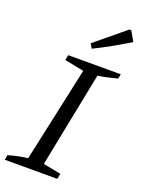

<svg xmlns="http://www.w3.org/2000/svg" viewBox="-176 -964 765 1037"><g transform="rotate(20 206.5 -445.5)"><path d="M-11 0 -6 -28Q51 -45 105 -51L223 -596L112 -618L118 -648H420L415 -622Q379 -612 353 -606.5Q327 -601 304 -598L195 -51L297 -31L291 0ZM225 -724 210 -750 381 -891H392L424 -835Q376 -805 327 -777.5Q278 -750 225 -724Z"/></g></svg>

Font: Piazzolla
Style: Italic
Weight: 400
Italic angle: -11.3°
Designer: Juan Pablo del Peral
Foundry: Huerta Tipografica
Version: Version 1.330